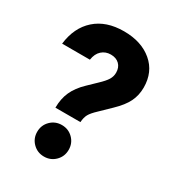

<svg xmlns="http://www.w3.org/2000/svg" viewBox="-169 -787 820 898"><g transform="rotate(30 241.5 -337.5)"><path d="M137.5 -215Q137.5 -263.3 154.6 -301.2Q171.7 -339.2 209.2 -375L252.5 -416.7Q280.8 -443.3 291.2 -460.8Q301.7 -478.3 301.7 -498.3Q301.7 -526.7 284.6 -543.3Q267.5 -560 238.3 -560Q210 -560 190 -542.1Q170 -524.2 165 -490H15Q25.8 -581.7 83.8 -633.3Q141.7 -685 237.5 -685Q331.7 -685 390 -635.8Q448.3 -586.7 448.3 -502.5Q448.3 -460.8 431.2 -425.8Q414.2 -390.8 372.5 -350.8L318.3 -298.3Q292.5 -274.2 283.3 -257.5Q274.2 -240.8 272.5 -215ZM205 10Q169.2 10 144.6 -14.6Q120 -39.2 120 -75Q120 -110.8 144.6 -135.4Q169.2 -160 205 -160Q240.8 -160 265.4 -135.4Q290 -110.8 290 -75Q290 -39.2 265.4 -14.6Q240.8 10 205 10Z"/></g></svg>

Font: Funnel Sans Light ExtraBold
Style: Regular
Weight: 800
Version: Version 1.000